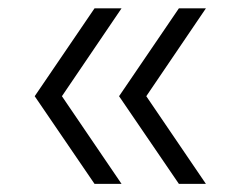

<svg xmlns="http://www.w3.org/2000/svg" viewBox="-20 -512 560 462"><path d="M207.5 -69.5 63.5 -280.5 207.5 -492H272.5L129 -280.5L272.5 -69.5ZM410.5 -69.5 266.5 -280.5 410.5 -492H475.5L332 -280.5L475.5 -69.5Z"/></svg>

Font: Encode Sans SC SemiExpanded Light
Style: Regular
Weight: 300
Width: 6
Designer: Multiple Designers
Foundry: Impallari Type
Version: Version 3.002